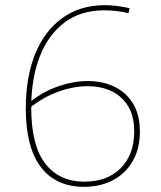

<svg xmlns="http://www.w3.org/2000/svg" viewBox="-20 -718 622 744"><path d="M94 -299 95 -322Q148 -364 207 -384Q266 -404 321 -404Q377 -404 422.5 -382.5Q468 -361 495 -317.5Q522 -274 522 -208Q522 -143 495 -95Q468 -47 419 -20.5Q370 6 305 6Q234 6 183.5 -27.5Q133 -61 106.5 -128.5Q80 -196 80 -298Q80 -420 116.5 -509.5Q153 -599 222 -648.5Q291 -698 386 -698Q431 -698 482 -686L478 -667Q453 -673 429 -675.5Q405 -678 384 -678Q292 -678 229 -630Q166 -582 133.5 -497.5Q101 -413 101 -301Q101 -154 155.5 -84Q210 -14 307 -14Q396 -14 448 -66.5Q500 -119 500 -208Q500 -269 475.5 -308Q451 -347 410.5 -365.5Q370 -384 320 -384Q265 -384 205.5 -362.5Q146 -341 94 -299Z"/></svg>

Font: Bitter Thin Thin
Style: Regular
Weight: 250
Version: Version 2.002